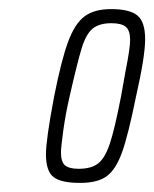

<svg xmlns="http://www.w3.org/2000/svg" viewBox="-20 -716 339 422"><path d="M81 -377Q81 -409 99 -504Q115 -585 130 -625Q145 -665 166.5 -680.5Q188 -696 224 -696Q265 -696 282 -682Q299 -668 299 -630Q299 -592 279 -504Q262 -420 248.5 -382Q235 -344 215 -329Q195 -314 156 -314Q114 -314 97.5 -327Q81 -340 81 -377ZM246 -504 256 -560Q266 -610 266 -628Q266 -649 256.5 -657Q247 -665 225 -665Q198 -665 183.5 -653Q169 -641 159.5 -610Q150 -579 133 -504Q124 -465 119 -428.5Q114 -392 114 -381Q114 -360 123 -352.5Q132 -345 153 -345Q181 -345 196 -357Q211 -369 221.5 -400.5Q232 -432 246 -504Z"/></svg>

Font: Saira Ultra Condensed Thin
Style: Italic
Weight: 100
Width: 1
Italic angle: -12°
Designer: Hector Gatti with collaboration of the Omnibus-Type team
Foundry: Omnibus-Type
Version: Version 1.001; ttfautohint (v1.8)